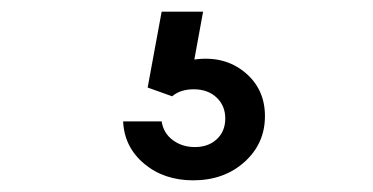

<svg xmlns="http://www.w3.org/2000/svg" viewBox="-20 -49 640 329"><path d="M257 159Q260 179 276 191Q292 203 314 203Q337 203 351.5 189.5Q366 176 366 154Q366 132 351 118Q336 104 312 104Q289 104 275 116L233 101L257 -29H328L313 53Q364 46 399 74.5Q434 103 434 150Q434 197 399 228.5Q364 260 311 260Q261 260 227 231.5Q193 203 191 159Z"/></svg>

Font: CommitMono
Style: 450Regular
Weight: 450
Designer: Eigil Nikolajsen
Foundry: Eigil Nikolajsen
Version: Version 1.002